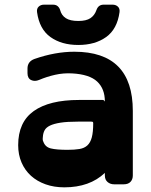

<svg xmlns="http://www.w3.org/2000/svg" viewBox="-20 -790 648 824"><path d="M316 -597Q244 -597 196.5 -631Q149 -665 139 -738Q137 -753 146 -761.5Q155 -770 169 -770H207Q220 -770 227.5 -763.5Q235 -757 238 -747Q244 -724 262.5 -712Q281 -700 316 -700Q350 -700 368 -712Q386 -724 394 -747Q402 -770 425 -770H463Q477 -770 486 -761.5Q495 -753 493 -738Q483 -665 435.5 -631Q388 -597 316 -597ZM470 1Q453 1 441.5 -9Q430 -19 430 -37V-48Q365 14 256 14Q212 14 175.5 1Q139 -12 113 -35.5Q87 -59 72.5 -92.5Q58 -126 58 -167Q58 -266 125 -313.5Q192 -361 319 -361H421Q426 -361 428 -357Q430 -353 430 -355Q430 -409 397 -440Q364 -471 289 -475Q252 -477 216.5 -469Q181 -461 148 -447Q129 -439 113.5 -446.5Q98 -454 98 -476V-496Q98 -526 128 -537Q217 -568 299 -568Q550 -568 550 -314V-37Q550 -20 540 -9.5Q530 1 511 1ZM314 -268Q268 -268 239.5 -263.5Q211 -259 194.5 -251Q178 -243 171.5 -231Q165 -219 164 -203Q162 -188 166 -182Q174 -159 198 -153Q222 -147 270 -147Q300 -147 321 -150.5Q342 -154 355 -166Q368 -178 374 -200.5Q380 -223 380 -261Q380 -265 378.5 -266.5Q377 -268 371 -268Z"/></svg>

Font: OpenDyslexic3
Style: Bold
Weight: 700
Designer: Abelardo Gonzalez
Version: Version 1.000;PS 001.001;hotconv 1.0.56